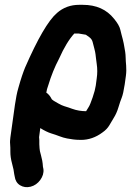

<svg xmlns="http://www.w3.org/2000/svg" viewBox="-20 -562 544 796"><path d="M336 -418C338 -417 343 -413 350 -408C357 -403 362 -396 364 -388C366 -380 368 -371 371 -361C374 -351 375 -343 376 -337C377 -331 378 -317 381 -297C384 -277 384 -257 381 -237L377 -207C375 -194 371 -178 364 -158C357 -138 352 -125 348 -119C344 -113 341 -107 337 -101C318 -101 298 -104 279 -111L265 -116C260 -118 253 -120 246 -122C239 -124 231 -128 222 -133C213 -138 207 -142 203 -144L195 -150C188 -164 180 -173 172 -178C173 -187 176 -197 180 -208C192 -248 207 -285 225 -319C245 -364 266 -399 288 -423H306ZM405 -13C418 -22 427 -32 433 -42C439 -52 445 -63 452 -74C459 -85 466 -100 471 -117C476 -134 481 -148 485 -158C489 -168 493 -186 497 -212L502 -248C504 -263 504 -277 503 -290C502 -303 501 -313 501 -322C501 -331 500 -339 499 -347C498 -355 496 -363 495 -370C494 -377 492 -387 489 -399C486 -411 482 -424 479 -438C476 -452 467 -467 453 -484C422 -523 379 -542 323 -542H308C273 -542 242 -531 216 -508C180 -477 136 -401 84 -282C77 -265 67 -237 56 -197C50 -177 46 -154 42 -128L23 8C22 17 21 26 22 35C23 44 23 56 23 69C23 82 25 98 30 116C35 134 38 149 39 160L41 170C43 185 50 198 63 206C76 214 91 216 107 212C123 208 137 198 147 184C157 170 162 155 160 139L158 129C157 111 154 96 150 82C146 68 144 59 144 53C144 47 143 41 143 36V19C143 13 142 9 142 7L147 -31C163 -21 179 -13 192 -9C205 -5 217 -1 227 3C237 7 248 10 258 12C268 14 276 15 283 16C290 17 301 18 316 18C347 18 377 8 405 -13Z"/></svg>

Font: AppleStorm
Style: XbdIta
Weight: 800
Foundry: Cannot Into Space Fonts
Version: Version 1.01